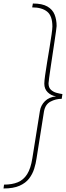

<svg xmlns="http://www.w3.org/2000/svg" viewBox="-23 -862 375 1092"><path d="M-3 210 0 188Q46 188 78.5 174.5Q111 161 131.5 128.5Q152 96 161 38L204 -231Q209 -263 232.5 -286.5Q256 -310 296 -314Q268 -318 248.5 -337Q229 -356 229 -386Q229 -400 233.5 -433Q238 -466 245 -508Q252 -550 259 -592.5Q266 -635 270.5 -667Q275 -699 275 -711Q275 -772 245 -796Q215 -820 160 -820L164 -842Q217 -842 246.5 -825Q276 -808 287.5 -779Q299 -750 299 -714Q299 -708 295.5 -684Q292 -660 287 -625.5Q282 -591 276 -552.5Q270 -514 265 -479Q260 -444 256.5 -419.5Q253 -395 253 -388Q253 -364 266.5 -351.5Q280 -339 298.5 -334Q317 -329 332 -327L328 -300Q294 -300 264 -284Q234 -268 227 -227L185 38Q181 67 171.5 97.5Q162 128 142.5 153.5Q123 179 88 194.5Q53 210 -3 210Z"/></svg>

Font: Exo Thin Thin
Style: Italic
Weight: 250
Italic angle: -9°
Version: Version 2.000